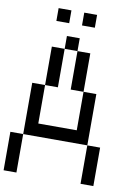

<svg xmlns="http://www.w3.org/2000/svg" viewBox="-112 -1156 891 1229"><g transform="rotate(10 333.5 -541.5)"><path d="M0 0V-250H83.3V0ZM166.7 -333.3H416.7V-583.3H500V-250H83.3V-583.3H166.7ZM166.7 -583.3V-833.3H250V-583.3ZM166.7 -1000V-1083.3H250V-1000ZM333.3 -583.3V-833.3H416.7V-583.3ZM333.3 -833.3H250V-916.7H333.3ZM333.3 -1000V-1083.3H416.7V-1000ZM500 0V-250H583.3V0Z"/></g></svg>

Font: Galmuri11 Regular
Style: Regular
Weight: 400
Designer: Minseo Lee (Quiple)
Version: Version 2.356;hotconv 1.1.0;makeotfexe 2.6.0 DEVELOPMENT